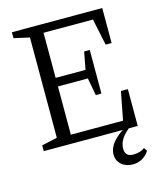

<svg xmlns="http://www.w3.org/2000/svg" viewBox="-133 -817 946 1123"><g transform="rotate(-15 339.5 -255.0)"><path d="M426 -238H460V-502H426L406 -396H225V-669H524L558 -508H594V-720H47V-684L141 -663V-56L47 -35V0H616V-223H574L541 -52H225V-344H406ZM532 210Q561 210 587.5 196Q614 182 631 154L618 134Q606 144 587.5 149.5Q569 155 549 155Q524 155 511.5 143Q499 131 499 107Q499 92 503.5 77Q508 62 518 46.5Q528 31 543.5 16Q559 1 581 -14H549Q436 50 436 125Q436 144 443 159.5Q450 175 463 186.5Q476 198 493.5 204Q511 210 532 210Z"/></g></svg>

Font: GradeGX
Style: Regular
Weight: 100
Width: 1
Designer: Adam Twardoch
Foundry: Adam Twardoch
Version: Version 2.002; DEVELOPMENT